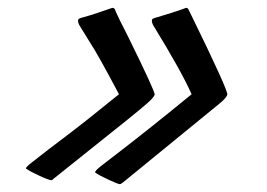

<svg xmlns="http://www.w3.org/2000/svg" viewBox="-20 -492 680 489"><path d="M355 -229Q328 -205 193 -98L118 -38Q116 -37 114.5 -35Q113 -33 111 -33Q105 -33 80 -44.5Q55 -56 46 -63Q46 -67 62 -79L103 -111Q168 -160 201.5 -186.5Q235 -213 283 -252Q229 -354 211 -381L182 -428Q178 -436 179 -441Q179 -445 192 -448Q207 -452 229.5 -459.5Q252 -467 266 -472Q271 -472 273 -467.5Q275 -463 275 -462Q278 -454 307 -397Q375 -259 374 -251Q372 -244 355 -229ZM559 -251Q556 -242 540 -229L294 -28Q288 -23 285 -23Q281 -23 256 -34.5Q231 -46 222 -53Q222 -57 237 -69L276 -99Q362 -165 468 -252Q443 -309 370 -428Q366 -436 367 -441Q367 -445 380 -448Q394 -452 417.5 -459.5Q441 -467 454 -472Q458 -472 460 -468Q462 -464 463 -462Q561 -262 559 -251Z"/></svg>

Font: Charmonman
Style: Bold
Weight: 700
Designer: Ekaluck Peanpanawate
Foundry: Cadson Demak Co.,Ltd.
Version: Version 1.000; ttfautohint (v1.6)